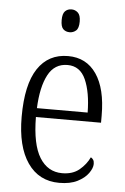

<svg xmlns="http://www.w3.org/2000/svg" viewBox="-54 -787 547 837"><g transform="rotate(5 219.5 -369.0)"><path d="M237 10Q148 10 98.5 -61.5Q49 -133 49 -263Q49 -404 95.5 -474Q142 -544 228 -544Q308 -544 352 -480Q396 -416 396 -298V-267H111Q112 -147 147.5 -90Q183 -33 246 -33Q292 -33 321 -57Q350 -81 365 -113Q371 -110 375.5 -103.5Q380 -97 380 -85Q380 -67 364 -44.5Q348 -22 316.5 -6Q285 10 237 10ZM334 -306Q333 -395 308.5 -450Q284 -505 229 -505Q172 -505 144 -452Q116 -399 112 -306ZM225 -648Q208 -648 197 -658.5Q186 -669 186 -698Q186 -726 197 -737Q208 -748 225 -748Q241 -748 253 -737Q265 -726 265 -698Q265 -669 253 -658.5Q241 -648 225 -648Z"/></g></svg>

Font: Noto Serif Tamil Condensed Light
Style: Italic
Weight: 300
Width: 3
Italic angle: -12°
Designer: Indian Type Foundry, Tom Grace, and the Monotype Design Team
Foundry: Monotype Imaging Inc.
Version: Version 2.003; ttfautohint (v1.8.4.7-5d5b)